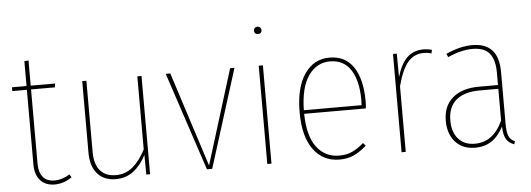

<svg xmlns="http://www.w3.org/2000/svg" viewBox="-49 -862 2795 1010"><g transform="rotate(-5 1349.0 -357.0)"><path d="M294 -20Q250 10 203 10Q155 10 127.5 -20Q100 -50 100 -105V-499H23V-519H100V-650L122 -652V-519H251L248 -499H122V-107Q122 -61 143 -36Q164 -11 204 -11Q243 -11 284 -36Z M707 0H687L686 -104Q660 -52 620 -21Q580 10 526 10Q464 10 429 -29.5Q394 -69 394 -141V-519H416V-143Q416 -78 445 -44.5Q474 -11 528 -11Q579 -11 617 -43Q655 -75 685 -133V-519H707Z M1198 -519 1035 0H1007L835 -519H859L1020 -19L1175 -519Z M1348 -519V0H1326V-519ZM1357 -704Q1357 -696 1351.5 -690.5Q1346 -685 1337 -685Q1328 -685 1322.5 -690.5Q1317 -696 1317 -704Q1317 -712 1322.5 -718Q1328 -724 1337 -724Q1346 -724 1351.5 -718Q1357 -712 1357 -704Z M1868 -246H1542Q1544 -128 1588.5 -69.5Q1633 -11 1707 -11Q1746 -11 1775.5 -24.5Q1805 -38 1837 -66L1850 -51Q1817 -21 1783.5 -5.5Q1750 10 1707 10Q1620 10 1569.5 -59Q1519 -128 1519 -255Q1519 -386 1568 -457.5Q1617 -529 1700 -529Q1784 -529 1827 -464Q1870 -399 1870 -284Q1870 -268 1868 -246ZM1848 -292Q1848 -393 1811 -451Q1774 -509 1701 -509Q1631 -509 1587.5 -447.5Q1544 -386 1542 -265H1847Q1848 -273 1848 -292Z M2241 -523 2237 -504Q2219 -510 2196 -510Q2144 -510 2111.5 -470.5Q2079 -431 2057 -346V0H2035V-519H2055L2056 -395Q2076 -464 2110 -496.5Q2144 -529 2197 -529Q2219 -529 2241 -523Z M2634 -6 2629 10Q2600 0 2587 -22.5Q2574 -45 2573 -89Q2547 -39 2510.5 -14.5Q2474 10 2423 10Q2357 10 2319 -32.5Q2281 -75 2281 -144Q2281 -223 2331.5 -265.5Q2382 -308 2470 -308H2571V-374Q2571 -441 2543.5 -475Q2516 -509 2454 -509Q2393 -509 2323 -477L2315 -495Q2389 -529 2454 -529Q2593 -529 2593 -376V-102Q2593 -57 2602 -36Q2611 -15 2634 -6ZM2571 -121V-288H2473Q2391 -288 2348 -251.5Q2305 -215 2305 -144Q2305 -82 2336.5 -46.5Q2368 -11 2423 -11Q2522 -11 2571 -121Z"/></g></svg>

Font: Fira Sans Condensed Thin
Style: Regular
Weight: 250
Width: 3
Designer: Carrois Corporate & Edenspiekermann AG
Foundry: Carrois Corporate GbR & Edenspiekermann AG
Version: Version 4.203